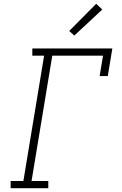

<svg xmlns="http://www.w3.org/2000/svg" viewBox="-20 -990 640 1010"><path d="M36 0V-38H103L212 -697H150V-735H571L547 -590H504L522 -697H255L146 -38H234V0ZM371 -803 344 -827 486 -970 518 -940Z"/></svg>

Font: Iosevka Slab XLtExObl
Style: Regular
Weight: 200
Width: 7
Italic angle: -9°
Monospace: yes
Designer: Belleve Invis
Foundry: Belleve Invis
Version: Version 11.1.1; ttfautohint (v1.8.3)